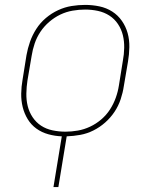

<svg xmlns="http://www.w3.org/2000/svg" viewBox="-20 -548 640 783"><path d="M198 215 232 8Q204 7 177 -0.5Q150 -8 128.5 -23.5Q107 -39 93 -62Q79 -85 72.5 -111.5Q66 -138 66.5 -166.5Q67 -195 72 -223L88 -323Q93 -351 102.5 -378Q112 -405 128 -430Q144 -455 167 -474.5Q190 -494 217 -506.5Q244 -519 272 -523.5Q300 -528 327 -528Q357 -528 385.5 -522Q414 -516 437.5 -501Q461 -486 477 -463Q493 -440 500.5 -413Q508 -386 507.5 -356Q507 -326 502 -297L485 -197Q481 -170 472 -143Q463 -116 447 -92Q431 -68 409 -48.5Q387 -29 361 -16Q335 -3 307.5 2Q280 7 252 8L218 215ZM247 -11Q272 -11 297.5 -15.5Q323 -20 347.5 -31.5Q372 -43 393 -61Q414 -79 428.5 -101.5Q443 -124 452 -149Q461 -174 465 -200L481 -300Q486 -326 486.5 -353Q487 -380 481 -404.5Q475 -429 461 -450Q447 -471 426 -484.5Q405 -498 379.5 -503.5Q354 -509 327 -509Q302 -509 276 -504.5Q250 -500 226 -488.5Q202 -477 181 -459Q160 -441 145 -418.5Q130 -396 121.5 -371Q113 -346 109 -320L92 -220Q88 -194 87.5 -167Q87 -140 93 -115.5Q99 -91 113 -70Q127 -49 147.5 -35.5Q168 -22 194 -16.5Q220 -11 247 -11Z"/></svg>

Font: Iosevka Aile Thin Oblique
Style: Regular
Weight: 100
Italic angle: -9°
Designer: Belleve Invis
Foundry: Belleve Invis
Version: Version 31.1.0; ttfautohint (v1.8.4)